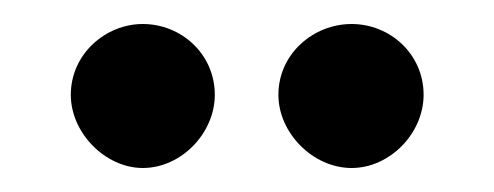

<svg xmlns="http://www.w3.org/2000/svg" viewBox="-20 -728 412 160"><path d="M39 -649C39 -617 68 -588 99 -588C131 -588 159 -617 159 -649C159 -683 131 -708 99 -708C68 -708 39 -683 39 -649ZM212 -649C212 -617 241 -588 273 -588C305 -588 333 -617 333 -649C333 -683 305 -708 273 -708C241 -708 212 -683 212 -649Z"/></svg>

Font: Economica
Style: Bold
Weight: 700
Designer: Vicente Lamonaca
Foundry: Vicente Lamonaca
Version: Version 1.100